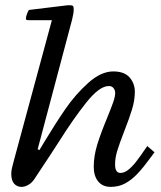

<svg xmlns="http://www.w3.org/2000/svg" viewBox="-20 -710 619 739"><path d="M257.3 -633.8Q263.7 -658.7 263.7 -673.8Q263.7 -684.1 260.7 -687Q257.8 -689.9 247.6 -689.9Q241.7 -689.9 238.3 -689.5L92.8 -671.9Q89.4 -671.4 84.5 -658.4Q79.6 -645.5 79.6 -638.2Q79.6 -635.3 81.8 -633.8Q84 -632.3 92.8 -632.3H179.7L32.7 -89.4Q27.8 -72.3 25.6 -61.5Q23.4 -50.8 23.4 -40Q23.4 -15.6 34.4 -3.2Q45.4 9.3 62.5 9.3Q75.7 9.3 89.1 1.5Q102.5 -6.3 111.8 -20Q187 -133.3 203.6 -159.7L209 -168Q259.8 -249 311 -314Q362.3 -378.9 398.9 -378.9Q410.6 -378.9 417 -370.8Q423.3 -362.8 423.3 -352.1Q423.3 -338.4 416 -317.4Q408.7 -296.4 393.6 -259.3Q368.7 -199.7 354.7 -154.8Q340.8 -109.9 340.8 -67.9Q340.8 -32.7 357.9 -11.7Q375 9.3 406.2 9.3Q437 9.3 461.9 -4.2Q486.8 -17.6 509.8 -42Q532.7 -66.4 564 -109.4L574.7 -124Q561.5 -135.7 546.9 -147.9L540.5 -138.7Q517.1 -104.5 502.7 -86.2Q488.3 -67.9 473.4 -56.2Q458.5 -44.4 443.4 -44.4Q422.9 -44.4 422.9 -77.1Q422.9 -102.1 431.4 -129.9Q439.9 -157.7 458.5 -205.6Q478 -255.4 488.5 -290Q499 -324.7 499 -356.4Q499 -388.7 478.8 -411.9Q458.5 -435.1 416 -435.1Q368.7 -435.1 319.6 -390.9Q270.5 -346.7 232.4 -291.5Q194.3 -236.3 150.4 -163.6Q144.5 -152.8 131.8 -132.3L125 -135.7Z"/></svg>

Font: Radley
Style: Italic
Weight: 400
Italic angle: -12°
Designer: Vernon Adams
Foundry: Vernon Adams
Version: Version 1.003; ttfautohint (v1.6)